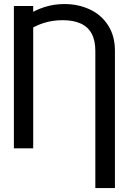

<svg xmlns="http://www.w3.org/2000/svg" viewBox="-20 -737 639 954"><path d="M453.7 197.5V-484.1Q453.7 -536.6 435.1 -570.4Q416.4 -604.3 380.2 -620.5Q343.9 -636.7 291.4 -636.7Q241.7 -636.7 197.7 -622.9Q153.7 -609.1 118.8 -584.3V-662.3Q153.7 -686.8 200.8 -701.8Q247.9 -716.9 300.4 -716.9Q368.1 -716.9 425.4 -690.6Q482.7 -664.4 516.9 -611.5Q551.1 -558.7 551.1 -484.1V197.5ZM145 0H49V-707.2H145Z"/></svg>

Font: Pretendard Variable
Style: Regular
Weight: 400
Designer: Base glyphs from Inter by Rasmus Andersson; Hangul glyphs from Noto Sans CJK(Source Han Sans) by Jang Soo-young and Kang
Foundry: Kil Hyung-jin
Version: Version 1.100;FEAKit 1.0